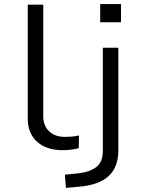

<svg xmlns="http://www.w3.org/2000/svg" viewBox="-20 -728 704 941"><path d="M286 8Q208 8 162 -33Q116 -74 116 -147V-705H192V-157Q192 -127 205 -104.5Q218 -82 241.5 -69.5Q265 -57 298 -57Q313 -57 331 -58.5Q349 -60 367 -64L366 -2Q348 3 328.5 5.5Q309 8 286 8ZM471 -619V-708H573V-619ZM303 193 298 128 359 122Q419 116 451.5 91Q484 66 484 12V-494H560V10Q560 50 548 81.5Q536 113 512.5 135Q489 157 452.5 170Q416 183 367 187Z"/></svg>

Font: Nunito Sans 7pt Expanded Light
Style: Regular
Weight: 300
Width: 7
Designer: Vernon Adams
Foundry: Vernon Adams
Version: Version 3.101;gftools[0.9.27]